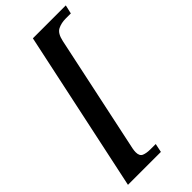

<svg xmlns="http://www.w3.org/2000/svg" viewBox="-277 -815 998 998"><g transform="rotate(-45 222.0 -316.0)"><path d="M13 128 202 -760H444L433 -712H394Q363 -712 337.5 -699.5Q312 -687 302 -640L164 10Q161 25 161 37Q161 65 179.5 72.5Q198 80 225 80H265L255 128Z"/></g></svg>

Font: Noto Serif Tamil SemiCondensed SemiBold
Style: Italic
Weight: 600
Width: 4
Italic angle: -12°
Designer: Indian Type Foundry, Tom Grace, and the Monotype Design Team
Foundry: Monotype Imaging Inc.
Version: Version 2.003; ttfautohint (v1.8.4.7-5d5b)